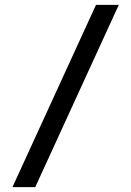

<svg xmlns="http://www.w3.org/2000/svg" viewBox="-20 -770 540 790"><path d="M31.2 0H125L468.8 -750H375Z"/></svg>

Font: Michroma
Style: Regular
Weight: 400
Version: Version 1.000